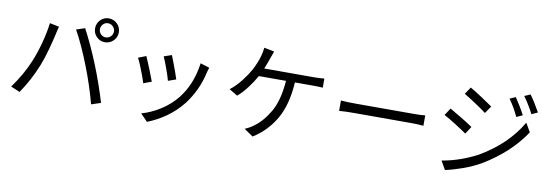

<svg xmlns="http://www.w3.org/2000/svg" viewBox="-62 -1259 5104 1783"><g transform="rotate(10 2490.0 -367.5)"><path d="M783 -697Q783 -670 802 -650.5Q821 -631 848 -631Q876 -631 895.5 -650.5Q915 -670 915 -697Q915 -724 895.5 -744Q876 -764 848 -764Q821 -764 802 -744Q783 -724 783 -697ZM737 -697Q737 -744 769.5 -777Q802 -810 848 -810Q895 -810 928 -777Q961 -744 961 -697Q961 -651 928 -618Q895 -585 848 -585Q802 -585 769.5 -618Q737 -651 737 -697ZM218 -301Q251 -381 278 -481.5Q305 -582 316 -671L405 -653Q405 -652 404 -650Q394 -615 387 -580Q376 -529 352 -439Q328 -349 296 -268Q237 -122 149 7L64 -29Q162 -164 218 -301ZM710 -339Q679 -419 639 -507.5Q599 -596 565 -655L646 -682Q677 -625 718 -537Q759 -449 792 -366Q824 -288 857.5 -191.5Q891 -95 912 -24L823 5Q779 -163 710 -339Z M1483 -576Q1492 -554 1508 -512Q1524 -470 1539.5 -427Q1555 -384 1562 -360L1488 -334Q1478 -373 1453 -442.5Q1428 -512 1410 -551ZM1759 -547 1845 -520Q1838 -500 1834 -485Q1832 -477 1830 -470Q1793 -302 1688 -163Q1618 -75 1532.5 -16Q1447 43 1362 75L1296 7Q1385 -18 1471.5 -72.5Q1558 -127 1621 -205Q1732 -345 1759 -547ZM1251 -526Q1268 -489 1297 -416.5Q1326 -344 1342 -300L1266 -272Q1258 -300 1241 -346Q1224 -392 1206 -435Q1188 -478 1177 -497Z M2349 -602H2821Q2840 -602 2866 -603Q2892 -604 2915 -607V-521Q2890 -523 2864 -523.5Q2838 -524 2821 -524H2652Q2639 -311 2560.5 -176.5Q2482 -42 2352 39L2267 -19Q2312 -37 2348 -65Q2425 -118 2489.5 -227Q2554 -336 2568 -524H2312Q2280 -466 2235 -407Q2190 -348 2145 -310L2066 -357Q2121 -399 2169 -461Q2217 -523 2244 -572Q2285 -651 2301 -712Q2312 -748 2316 -792L2412 -773Q2398 -737 2387 -703Q2372 -658 2349 -602Z M3102 -335V-433Q3157 -428 3241 -428H3789Q3864 -428 3897 -433V-335Q3889 -335 3877 -336Q3840 -340 3790 -340H3241Q3159 -340 3102 -335Z M4696 -746Q4716 -717 4743 -672.5Q4770 -628 4789 -591L4732 -565Q4693 -650 4641 -722ZM4827 -794Q4848 -766 4875.5 -721.5Q4903 -677 4923 -641L4866 -615Q4823 -699 4771 -770ZM4269 -761Q4317 -733 4383.5 -689.5Q4450 -646 4486 -620L4439 -551Q4400 -581 4335.5 -623.5Q4271 -666 4224 -694ZM4119 -46Q4293 -76 4454 -162Q4707 -311 4833 -529L4881 -446Q4743 -238 4496 -89Q4418 -44 4327.5 -12Q4237 20 4165 35ZM4118 -536Q4166 -509 4233.5 -468Q4301 -427 4338 -401L4292 -331Q4251 -360 4186.5 -401Q4122 -442 4073 -468Z"/></g></svg>

Font: Noto Sans CJK KR Regular (TTF)
Style: Regular
Weight: 400
Designer: Ryoko NISHIZUKA 西塚涼子 (kana & ideographs); Paul D. Hunt (Latin, Greek & Cyrillic); Wenlong ZHANG 张文龙 (bopomofo); Sandoll 
Foundry: Adobe Systems Incorporated
Version: Version 1.004;PS 1.004;hotconv 1.0.82;makeotf.lib2.5.63406